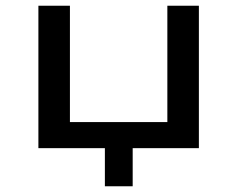

<svg xmlns="http://www.w3.org/2000/svg" viewBox="-20 -517 828 670"><path d="M346 133V0H114V-497H224V-91H564V-497H674V0H443V133Z"/></svg>

Font: Nunito Sans 7pt Expanded Medium
Style: Regular
Weight: 500
Width: 7
Designer: Vernon Adams
Foundry: Vernon Adams
Version: Version 3.101;gftools[0.9.27]